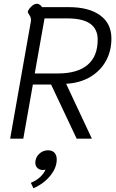

<svg xmlns="http://www.w3.org/2000/svg" viewBox="-20 -738 615 1022"><path d="M144 -622Q145 -626 145 -632Q145 -644 140.5 -651Q136 -658 135 -660Q130 -667 128.5 -671Q127 -675 130 -682Q136 -694 149.5 -706Q163 -718 178 -718Q184 -718 191.5 -713Q199 -708 204 -700H347Q453 -700 513 -656.5Q573 -613 573 -533Q573 -466 543.5 -413Q514 -360 459.5 -328Q405 -296 332 -292L469 0H388L252 -288H155L104 0H34ZM288 -347Q392 -347 446 -392.5Q500 -438 500 -527Q500 -583 460.5 -611.5Q421 -640 338 -640H217L165 -347ZM144 235Q174 223 194 204Q214 185 222 165Q214 167 209 167Q191 167 179.5 156.5Q168 146 168 128Q168 101 188 81.5Q208 62 235 62Q258 62 270 75Q282 88 282 111Q282 155 247.5 197.5Q213 240 158 264Z"/></svg>

Font: Niramit Light
Style: Italic
Weight: 300
Italic angle: -10°
Designer: Katatrad Aksorn Co.,Ltd.
Foundry: Cadson Demak Co.,Ltd.
Version: Version 1.000; ttfautohint (v1.6)